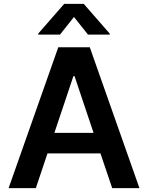

<svg xmlns="http://www.w3.org/2000/svg" viewBox="-20 -971 764 991"><path d="M434.1 -792.5 361.8 -883.3 289.6 -792.5H177.2V-797.4L311.5 -951.2H412.1L546.4 -797.4V-792.5ZM165 0H24.4L280.8 -727.1H443.4L699.7 0H559.1L498.5 -179.2H225.1ZM260.7 -285.2H462.9L364.7 -578.1H358.9Z"/></svg>

Font: Interop SemBd
Style: Regular
Weight: 600
Designer: Rasmus Andersson, Google, Jang Haemin
Foundry: jhaemin
Version: Version 1.007